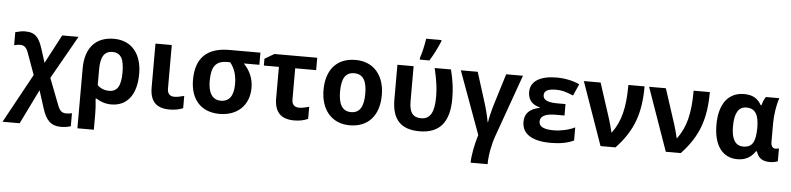

<svg xmlns="http://www.w3.org/2000/svg" viewBox="-72 -1102 6807 1653"><g transform="rotate(5 3331.5 -275.0)"><path d="M-18 240H130L276 -58L324 93C356 196 401 240 485 240C517 240 545 236 571 227V115C554 119 539 121 524 121C484 121 466 105 447 56L359 -172L570 -545H429L298 -297L262 -410C230 -509 200 -552 107 -552C84 -552 57 -547 24 -538V-425C42 -430 60 -433 75 -433C113 -433 132 -413 148 -366L214 -184Z M629 240H771V102C771 71 769 29 763 -29H771C809 -4 852 10 901 10C1038 10 1118 -93 1118 -273C1118 -443 1031 -555 876 -555C718 -555 629 -455 629 -276ZM872 -105C834 -105 797 -118 771 -146V-282C771 -386 800 -441 873 -441C948 -441 974 -385 974 -273C974 -161 946 -105 872 -105Z M1405 10C1450 10 1489 2 1521 -12V-118C1489 -109 1460 -103 1437 -103C1400 -103 1376 -123 1376 -168V-545H1235V-167C1235 -48 1288 10 1405 10Z M1837 10C1989 10 2092 -85 2092 -237C2092 -314 2065 -381 2008 -441H2142V-546H1874C1680 -546 1584 -451 1584 -263C1584 -93 1677 10 1837 10ZM1838 -104C1763 -104 1728 -166 1728 -265C1728 -391 1766 -441 1866 -441H1890C1932 -387 1948 -330 1948 -256C1948 -157 1911 -104 1838 -104Z M2482 10C2529 10 2569 1 2601 -14V-119C2568 -109 2539 -103 2515 -103C2476 -103 2452 -124 2452 -168V-438H2633V-545H2263L2181 -497V-438H2311V-168C2311 -49 2365 10 2482 10Z M2961 10C3121 10 3215 -96 3215 -273C3215 -443 3121 -555 2964 -555C2804 -555 2711 -451 2711 -273C2711 -107 2803 10 2961 10ZM2963 -104C2885 -104 2854 -167 2854 -273C2854 -380 2884 -440 2962 -440C3041 -440 3072 -380 3072 -273C3072 -161 3039 -104 2963 -104Z M3514 -606H3597C3633 -664 3662 -723 3685 -779V-790H3553C3546 -735 3527 -658 3514 -621ZM3564 9C3738 9 3822 -91 3822 -295C3822 -374 3814 -444 3789 -545H3648C3674 -433 3682 -371 3682 -299C3682 -170 3650 -104 3569 -104C3497 -104 3466 -146 3466 -242V-545H3326V-246C3326 -73 3403 9 3564 9Z M4027 240H4174C4174 165 4192 67 4220 -10L4411 -545H4266L4186 -286C4169 -232 4150 -154 4146 -120H4143C4135 -168 4113 -253 4099 -294L4020 -545H3874L4072 -3C4045 83 4027 184 4027 240Z M4700 10C4780 10 4846 -3 4898 -28V-141C4842 -114 4774 -100 4713 -100C4630 -100 4588 -121 4588 -164C4588 -219 4647 -235 4722 -235H4797V-334H4729C4659 -334 4603 -345 4603 -395C4603 -438 4648 -450 4706 -450C4753 -450 4788 -441 4855 -413L4900 -514C4845 -540 4772 -555 4702 -555C4559 -555 4476 -503 4476 -411C4476 -345 4510 -303 4578 -287V-282C4489 -264 4450 -220 4450 -150C4450 -45 4539 10 4700 10Z M5129 0H5258C5408 -158 5462 -314 5462 -545H5322C5322 -348 5291 -227 5216 -126H5212C5202 -165 5194 -201 5182 -237L5082 -545H4937Z M5693 0H5822C5972 -158 6026 -314 6026 -545H5886C5886 -348 5855 -227 5780 -126H5776C5766 -165 5758 -201 5746 -237L5646 -545H5501Z M6312 10C6380 10 6431 -18 6466 -72H6474C6494 -14 6527 10 6596 10C6616 10 6651 3 6661 -3V-114C6652 -111 6642 -109 6632 -109C6606 -109 6592 -127 6592 -167V-326C6592 -397 6606 -486 6626 -545H6511C6497 -526 6486 -501 6479 -471H6472C6440 -528 6395 -554 6322 -554C6186 -554 6107 -451 6107 -270C6107 -92 6183 10 6312 10ZM6353 -103C6280 -103 6250 -165 6250 -269C6250 -383 6284 -440 6351 -440C6430 -440 6460 -386 6460 -271C6458 -155 6433 -103 6353 -103Z"/></g></svg>

Font: Kathrein 75 Bold
Style: Regular
Weight: 700
Designer: Lazydogs Typefoundry, based on Open Sans by Ascender Corporation
Foundry: Lazydogs Typefoundry
Version: Version 1.003;PS 001.003;hotconv 1.0.88;makeotf.lib2.5.64775